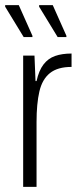

<svg xmlns="http://www.w3.org/2000/svg" viewBox="-22 -726 317 746"><path d="M68 0V-510H112L116 -411H120Q129 -452 147 -475.5Q165 -499 192 -508.5Q219 -518 256 -518V-466Q202 -466 172 -442Q142 -418 131 -370.5Q120 -323 120 -252V0ZM236 -582H202L130 -700V-706H183L236 -587ZM104 -582H70L-2 -700V-706H51L104 -587Z"/></svg>

Font: Saira Condensed Light
Style: Regular
Weight: 300
Width: 3
Designer: Hector Gatti with collaboration of the Omnibus-Type team
Foundry: Omnibus-Type
Version: Version 1.101